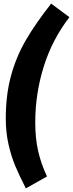

<svg xmlns="http://www.w3.org/2000/svg" viewBox="-20 -882 404 1062"><path d="M364 -787Q269 -664 222 -514Q175 -364 175 -205Q175 -117 191 -46.5Q207 24 240 94L123 160Q86 88 64 35Q42 -18 27 -84Q12 -150 12 -227Q12 -356 40.5 -461.5Q69 -567 123 -660Q177 -753 263 -862Z"/></svg>

Font: Fira Sans Condensed ExtraBold
Style: Italic
Weight: 800
Width: 3
Italic angle: -8°
Designer: bBox Type GmbH & Carrois Corporate GbR & Edenspiekermann AG
Foundry: bBox Type GmbH & Carrois Corporate GbR & Edenspiekermann AG
Version: Version 4.301